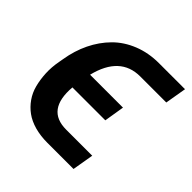

<svg xmlns="http://www.w3.org/2000/svg" viewBox="-153 -660 778 778"><g transform="rotate(45 236.0 -271.0)"><path d="M246.8 -89.1H396.3L380.7 2.5H231.2Q191.1 2.5 158 -6.7Q125 -16 101.6 -33Q78.1 -50.1 61.3 -74.2Q44.4 -98.4 36.8 -127.8Q29.1 -157.3 27.3 -191.8Q25.6 -226.2 32.7 -263.5L35.9 -281.6Q45.1 -338.4 68.2 -386Q91.3 -433.6 126.8 -469.5Q162.3 -505.3 212.5 -525.4Q262.8 -545.5 322.4 -545.5H471.6L456 -453.8H306.8Q192.1 -453.8 158 -315H346.6L332.4 -228H143.8Q132.5 -89.1 246.8 -89.1Z"/></g></svg>

Font: Karasuma Gothic
Style: Medium Italic
Weight: 500
Italic angle: 9.39998°
Designer: Rasmus Andersson / Ryoko Nishizuka
Foundry: Genbu
Version: Version 1.00